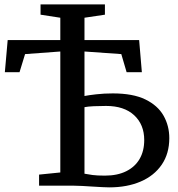

<svg xmlns="http://www.w3.org/2000/svg" viewBox="-20 -822 787 850"><path d="M463.5 7.5Q453.5 7.5 433.5 6.5Q413.5 5.5 389.8 4Q366 2.5 343.5 1.2Q321 0 305.5 0H153V-49L247 -58.5V-594L91 -582.5L66.5 -502.5H1.5L14 -644.5H247V-743.5L159.5 -757V-802.5H444.5V-757L354 -743.5V-644.5H596L608 -502.5H540.5L517 -582.5L354 -594V-397Q371 -400.5 406 -404.5Q441 -408.5 479.5 -408.5Q568.5 -408.5 623.5 -381.8Q678.5 -355 704 -310Q729.5 -265 729.5 -210.5Q729.5 -142 696 -93Q662.5 -44 602.5 -18.2Q542.5 7.5 463.5 7.5ZM444.5 -44.5Q499.5 -44.5 538.5 -63.8Q577.5 -83 598 -118.2Q618.5 -153.5 618.5 -202Q618.5 -270.5 574 -311.8Q529.5 -353 449.5 -353Q421.5 -353 394.8 -351.8Q368 -350.5 354 -347.5V-53Q369.5 -50 389.8 -47.2Q410 -44.5 444.5 -44.5Z"/></svg>

Font: Merriweather 20pt
Style: Regular
Weight: 400
Version: Version 2.100